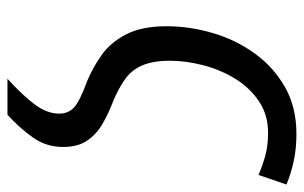

<svg xmlns="http://www.w3.org/2000/svg" viewBox="-166 -420 794 501"><g transform="rotate(90 230.5 -169.0)"><path d="M185 208Q230 167 253 135.5Q276 104 276 73Q276 49 259.5 34Q243 19 191 0Q157 -14 124 -37Q91 -60 69.5 -101Q48 -142 48 -207Q48 -267 65.5 -327Q83 -387 118.5 -436.5Q154 -486 206.5 -516Q259 -546 329 -546Q367 -546 399.5 -539Q432 -532 461 -520L436 -447Q416 -456 388.5 -464Q361 -472 326 -472Q279 -472 243.5 -448Q208 -424 184.5 -385.5Q161 -347 149.5 -302Q138 -257 138 -216Q138 -172 150 -144Q162 -116 186.5 -98.5Q211 -81 248 -66Q279 -54 305 -38.5Q331 -23 347 1Q363 25 363 63Q363 107 338 142Q313 177 279 208Z"/></g></svg>

Font: Manna Sans
Style: Italic
Weight: 400
Italic angle: -12°
Designer: Monotype Design Team
Foundry: Monotype Imaging Inc.
Version: Version 2.001.1; ttfautohint (v1.8.2)